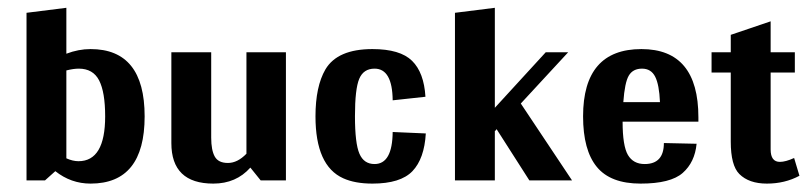

<svg xmlns="http://www.w3.org/2000/svg" viewBox="-20 -451 2019 480"><path d="M145.9 -316.7V-431.5L46.3 -419V0H92.5L118.3 -23.1Q157.5 8 206.4 8Q341.6 8 341.6 -160.1Q341.6 -328.3 206.4 -328.3Q176.2 -328.3 145.9 -316.7ZM145.9 -55.2V-274.9Q163.7 -279.4 177 -279.4Q212.6 -279.4 227.8 -250Q242.9 -220.6 242.9 -160.1Q242.9 -48 176.2 -48Q161.9 -48 145.9 -55.2Z M694.8 -320.3H596.1V-66.7Q573.8 -43.6 549.8 -43.6Q525.8 -43.6 516.9 -59.6Q508 -75.6 508 -106.8V-320.3H408.4V-93.4Q408.4 8 513.3 8Q570.3 8 605.9 -32L631.7 0H694.8Z M916.4 -279.4Q960.9 -279.4 961.7 -200.2L1043.6 -209.1Q1040 -269.6 1010.2 -298.9Q980.4 -328.3 911 -328.3Q823.8 -328.3 793.6 -277.6Q768.7 -234.9 768.7 -160.1Q768.7 -36.5 838.1 -5.3Q867.4 8 911 8Q981.3 8 1011.1 -23.1Q1040.9 -54.3 1044.5 -117.4L961.7 -121Q960.9 -40.9 916.4 -40.9Q889.7 -40.9 878.6 -66.7Q867.4 -92.5 867.4 -160.6Q867.4 -228.6 878.1 -254Q888.8 -279.4 916.4 -279.4Z M1303.4 0H1410.1L1282 -192.2L1400.4 -320.3H1344.3L1217.1 -181.5V-431.5L1117.4 -419V0H1217.1V-123.7H1218L1221.5 -128.1Z M1726 -146.8V-157.5Q1726 -328.3 1583.6 -328.3Q1437.7 -328.3 1437.7 -160.1Q1437.7 -75.6 1472 -33.8Q1506.2 8 1581.4 8Q1656.6 8 1686.8 -18.7Q1717.1 -45.4 1721.5 -91.6L1639.7 -93.4Q1639.7 -40.9 1591.6 -40.9Q1563.2 -40.9 1549.8 -63.6Q1536.5 -86.3 1536.5 -146.8ZM1629.9 -195.7H1538.3Q1541.8 -244.7 1552 -262Q1562.3 -279.4 1585 -279.4Q1607.7 -279.4 1617.9 -259.3Q1628.1 -239.3 1629.9 -195.7Z M1965.3 -56Q1944 -46.3 1929.7 -46.3Q1906.6 -46.3 1906.6 -77.4V-269.6H1967.1V-320.3H1906.6V-397.7L1806.9 -363.9V-320.3H1758.9V-269.6H1806.9V-97Q1806.9 -37.4 1828.3 -16Q1852.3 8 1897.2 8Q1942.2 8 1978.6 -11.6Z"/></svg>

Font: Gidugu
Style: Regular
Weight: 400
Designer: Purushoth Kumar Guthula
Foundry: Silicon Andhra, USA.
Version: Version 1.0.5; ttfautohint (v1.2.25-373a) -l 7 -r 28 -G 50 -